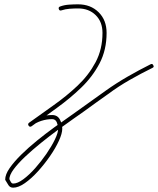

<svg xmlns="http://www.w3.org/2000/svg" viewBox="-20 -576 731 888"><path d="M252 -534Q249 -543 258 -546Q277 -553 299 -554.5Q321 -556 341 -556Q341 -556 341 -556Q341 -556 341 -556Q341 -556 341 -556Q341 -556 341 -556Q399 -556 436 -519.5Q473 -483 473 -424Q473 -345 440.5 -283Q408 -221 355.5 -170.5Q303 -120 242.5 -76.5Q182 -33 126 8Q118 13 113 6Q107 -1 114 -7Q136 -26 164 -35Q192 -44 221 -44Q246 -44 257 -23Q268 -2 268 19Q268 41 252.5 75Q237 109 211 146.5Q185 184 155 217Q125 250 95 271Q65 292 41 292Q27 292 19.5 281Q12 270 6 259Q5 259 5 257Q4 255 4 255Q4 231 24.5 201.5Q45 172 78 139.5Q111 107 151 74.5Q191 42 231 13Q271 -16 305 -39.5Q339 -63 359 -78Q386 -97 413.5 -117Q441 -137 468 -156Q517 -191 570 -221.5Q623 -252 677 -279Q677 -279 677 -279Q677 -279 677 -279Q685 -283 689 -274Q694 -266 685 -262Q632 -236 579.5 -206Q527 -176 480 -141Q452 -121 424.5 -101.5Q397 -82 370 -62Q352 -49 319.5 -26.5Q287 -4 247.5 25Q208 54 169 85.5Q130 117 97 148Q64 179 43.5 206.5Q23 234 23 255Q23 255 23 253Q22 250 22 250Q25 256 29.5 264.5Q34 273 41 273Q61 273 88 253Q115 233 143 201.5Q171 170 195 135Q219 100 234 69Q249 38 249 19Q249 6 243 -9.5Q237 -25 221 -25Q196 -25 171 -17Q146 -9 126 7Q119 13 113 5Q107 -2 114 -8Q168 -47 227.5 -89Q287 -131 338.5 -179.5Q390 -228 422 -288Q454 -348 454 -424Q454 -475 422.5 -506Q391 -537 341 -537Q341 -537 341 -537Q341 -537 341 -537Q341 -537 341 -537Q341 -537 341 -537Q322 -537 302 -535.5Q282 -534 264 -528Q255 -525 252 -534Z"/></svg>

Font: FRB American Cursive Guidelines Arrows Extralight
Style: Italic
Weight: 200
Italic angle: -25°
Version: Version 2.0;Modular Font Editor K font №1